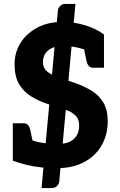

<svg xmlns="http://www.w3.org/2000/svg" viewBox="-20 -846 608 975"><path d="M191 109 274 -792Q275 -805 285.5 -815.5Q296 -826 311 -826H363L281 74Q280 88 269.5 98.5Q259 109 243 109ZM269 8Q227 8 189 4Q151 0 116 -8.5Q81 -17 45 -30V-133L105 -150Q148 -128 190.5 -121.5Q233 -115 275 -115Q309 -115 332.5 -125.5Q356 -136 369 -157Q382 -178 382 -209Q382 -237 368 -254Q354 -271 329.5 -282Q305 -293 276.5 -301.5Q248 -310 219 -319Q174 -334 136.5 -357.5Q99 -381 76.5 -419.5Q54 -458 54 -520Q54 -580 84.5 -628.5Q115 -677 170 -706Q225 -735 299 -735Q353 -735 409.5 -718.5Q466 -702 508 -671V-589L437 -585Q406 -597 373.5 -604.5Q341 -612 300 -612Q250 -612 224 -589.5Q198 -567 198 -530Q198 -499 223 -480Q248 -461 286.5 -449Q325 -437 363 -424Q408 -408 445.5 -385Q483 -362 505 -325Q527 -288 527 -230Q527 -161 495.5 -107Q464 -53 406.5 -22.5Q349 8 269 8ZM404 -612 508 -589V-502H454Q439 -502 431 -511Q423 -520 419 -537ZM149 -111 45 -133V-220H99Q115 -220 122.5 -211Q130 -202 134 -186Z"/></svg>

Font: Aleo ExtraBold
Style: Regular
Weight: 800
Designer: Alessio Laiso
Foundry: Alessio Laiso
Version: Version 2.001;gftools[0.9.29]